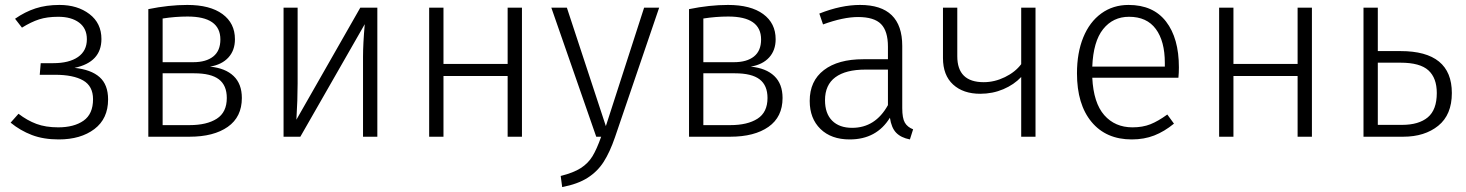

<svg xmlns="http://www.w3.org/2000/svg" viewBox="-20 -554 5941 778"><path d="M391 -396Q391 -302 282 -279Q349 -272 383.5 -241.5Q418 -211 418 -151Q418 -73 362.5 -31Q307 11 218 11Q156 11 109 -7Q62 -25 23 -57L55 -93Q90 -66 127.5 -52Q165 -38 216 -38Q280 -38 318.5 -65Q357 -92 357 -152Q357 -205 317 -228Q277 -251 203 -251H141L145 -298H195Q260 -298 296 -323Q332 -348 332 -395Q332 -439 300.5 -462.5Q269 -486 216 -486Q171 -486 138.5 -475.5Q106 -465 69 -442L41 -478Q81 -506 124 -520Q167 -534 221 -534Q294 -534 342.5 -497Q391 -460 391 -396Z M960 -157Q960 -80 903 -40Q846 0 748 0H581V-517Q664 -534 739 -534Q831 -534 881.5 -497Q932 -460 932 -395Q932 -350 905.5 -321Q879 -292 831 -284Q893 -278 926.5 -246Q960 -214 960 -157ZM639 -479V-302H763Q815 -302 844 -325Q873 -348 873 -394Q873 -487 740 -487Q690 -487 639 -479ZM899 -157Q899 -208 867 -232.5Q835 -257 767 -257H639V-47H748Q818 -47 858.5 -73Q899 -99 899 -157Z M1509 0H1451V-324Q1451 -376 1458 -456L1197 0H1129V-523H1186V-216Q1186 -149 1181 -69L1440 -523H1509Z M2037 -246H1777V0H1719V-523H1777V-295H2037V-523H2095V0H2037Z M2472 2Q2451 63 2426 102Q2401 141 2361 166.5Q2321 192 2258 204L2252 159Q2304 146 2333.5 127Q2363 108 2380.5 79.5Q2398 51 2416 0H2396L2214 -523H2277L2435 -43L2590 -523H2651Z M3151 -157Q3151 -80 3094 -40Q3037 0 2939 0H2772V-517Q2855 -534 2930 -534Q3022 -534 3072.5 -497Q3123 -460 3123 -395Q3123 -350 3096.5 -321Q3070 -292 3022 -284Q3084 -278 3117.5 -246Q3151 -214 3151 -157ZM2830 -479V-302H2954Q3006 -302 3035 -325Q3064 -348 3064 -394Q3064 -487 2931 -487Q2881 -487 2830 -479ZM3090 -157Q3090 -208 3058 -232.5Q3026 -257 2958 -257H2830V-47H2939Q3009 -47 3049.5 -73Q3090 -99 3090 -157Z M3680 -30 3667 11Q3631 4 3611.5 -16Q3592 -36 3586 -77Q3532 11 3423 11Q3348 11 3304.5 -31.5Q3261 -74 3261 -145Q3261 -226 3318.5 -270Q3376 -314 3478 -314H3578V-365Q3578 -428 3550 -456.5Q3522 -485 3457 -485Q3397 -485 3315 -455L3300 -499Q3388 -534 3465 -534Q3636 -534 3636 -368V-116Q3636 -75 3646.5 -57Q3657 -39 3680 -30ZM3578 -128V-272H3487Q3407 -272 3365 -241Q3323 -210 3323 -148Q3323 -94 3352 -65Q3381 -36 3433 -36Q3527 -36 3578 -128Z M4176 -523V0H4118V-242Q4089 -211 4045.5 -192.5Q4002 -174 3952 -174Q3883 -174 3842 -211.5Q3801 -249 3801 -319V-523H3859V-326Q3859 -221 3966 -221Q4010 -221 4052 -241.5Q4094 -262 4118 -294V-523Z M4755 -239H4406Q4411 -137 4454.5 -87.5Q4498 -38 4569 -38Q4610 -38 4641.5 -50.5Q4673 -63 4710 -90L4737 -53Q4698 -21 4657 -5Q4616 11 4566 11Q4462 11 4403 -60Q4344 -131 4344 -257Q4344 -340 4369.5 -402.5Q4395 -465 4442.5 -499.5Q4490 -534 4553 -534Q4653 -534 4705 -466.5Q4757 -399 4757 -281Q4757 -259 4755 -239ZM4700 -299Q4700 -387 4663.5 -436.5Q4627 -486 4555 -486Q4490 -486 4450 -436Q4410 -386 4406 -284H4700Z M5238 -246H4978V0H4920V-523H4978V-295H5238V-523H5296V0H5238Z M5863 -177Q5863 -89 5808 -44.5Q5753 0 5666 0H5505V-523H5563V-347H5655Q5863 -347 5863 -177ZM5802 -177Q5802 -238 5768 -269Q5734 -300 5655 -300H5563V-48H5661Q5729 -48 5765.5 -78.5Q5802 -109 5802 -177Z"/></svg>

Font: Fira Sans Light
Style: Regular
Weight: 300
Designer: bBox Type GmbH & Carrois Corporate GbR & Edenspiekermann AG
Foundry: bBox Type GmbH & Carrois Corporate GbR & Edenspiekermann AG
Version: Version 4.301